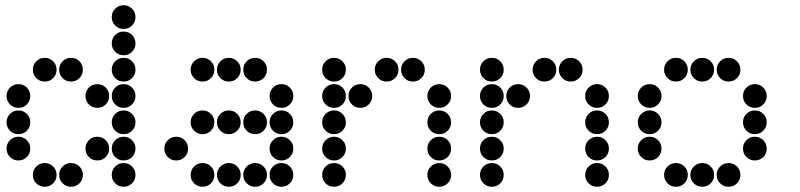

<svg xmlns="http://www.w3.org/2000/svg" viewBox="-20 -715 3040 730"><path d="M449 -695Q431 -695 418 -682Q405 -669 405 -651V-649Q405 -631 418 -618Q431 -605 449 -605H451Q469 -605 482 -618Q495 -631 495 -649V-651Q495 -669 482 -682Q469 -695 451 -695ZM449 -595Q431 -595 418 -582Q405 -569 405 -551V-549Q405 -531 418 -518Q431 -505 449 -505H451Q469 -505 482 -518Q495 -531 495 -549V-551Q495 -569 482 -582Q469 -595 451 -595ZM149 -495Q131 -495 118 -482Q105 -469 105 -451V-449Q105 -431 118 -418Q131 -405 149 -405H151Q169 -405 182 -418Q195 -431 195 -449V-451Q195 -469 182 -482Q169 -495 151 -495ZM249 -495Q231 -495 218 -482Q205 -469 205 -451V-449Q205 -431 218 -418Q231 -405 249 -405H251Q269 -405 282 -418Q295 -431 295 -449V-451Q295 -469 282 -482Q269 -495 251 -495ZM449 -495Q431 -495 418 -482Q405 -469 405 -451V-449Q405 -431 418 -418Q431 -405 449 -405H451Q469 -405 482 -418Q495 -431 495 -449V-451Q495 -469 482 -482Q469 -495 451 -495ZM49 -395Q31 -395 18 -382Q5 -369 5 -351V-349Q5 -331 18 -318Q31 -305 49 -305H51Q69 -305 82 -318Q95 -331 95 -349V-351Q95 -369 82 -382Q69 -395 51 -395ZM349 -395Q331 -395 318 -382Q305 -369 305 -351V-349Q305 -331 318 -318Q331 -305 349 -305H351Q369 -305 382 -318Q395 -331 395 -349V-351Q395 -369 382 -382Q369 -395 351 -395ZM449 -395Q431 -395 418 -382Q405 -369 405 -351V-349Q405 -331 418 -318Q431 -305 449 -305H451Q469 -305 482 -318Q495 -331 495 -349V-351Q495 -369 482 -382Q469 -395 451 -395ZM49 -295Q31 -295 18 -282Q5 -269 5 -251V-249Q5 -231 18 -218Q31 -205 49 -205H51Q69 -205 82 -218Q95 -231 95 -249V-251Q95 -269 82 -282Q69 -295 51 -295ZM449 -295Q431 -295 418 -282Q405 -269 405 -251V-249Q405 -231 418 -218Q431 -205 449 -205H451Q469 -205 482 -218Q495 -231 495 -249V-251Q495 -269 482 -282Q469 -295 451 -295ZM49 -195Q31 -195 18 -182Q5 -169 5 -151V-149Q5 -131 18 -118Q31 -105 49 -105H51Q69 -105 82 -118Q95 -131 95 -149V-151Q95 -169 82 -182Q69 -195 51 -195ZM349 -195Q331 -195 318 -182Q305 -169 305 -151V-149Q305 -131 318 -118Q331 -105 349 -105H351Q369 -105 382 -118Q395 -131 395 -149V-151Q395 -169 382 -182Q369 -195 351 -195ZM449 -195Q431 -195 418 -182Q405 -169 405 -151V-149Q405 -131 418 -118Q431 -105 449 -105H451Q469 -105 482 -118Q495 -131 495 -149V-151Q495 -169 482 -182Q469 -195 451 -195ZM149 -95Q131 -95 118 -82Q105 -69 105 -51V-49Q105 -31 118 -18Q131 -5 149 -5H151Q169 -5 182 -18Q195 -31 195 -49V-51Q195 -69 182 -82Q169 -95 151 -95ZM249 -95Q231 -95 218 -82Q205 -69 205 -51V-49Q205 -31 218 -18Q231 -5 249 -5H251Q269 -5 282 -18Q295 -31 295 -49V-51Q295 -69 282 -82Q269 -95 251 -95ZM449 -95Q431 -95 418 -82Q405 -69 405 -51V-49Q405 -31 418 -18Q431 -5 449 -5H451Q469 -5 482 -18Q495 -31 495 -49V-51Q495 -69 482 -82Q469 -95 451 -95Z M749 -495Q731 -495 718 -482Q705 -469 705 -451V-449Q705 -431 718 -418Q731 -405 749 -405H751Q769 -405 782 -418Q795 -431 795 -449V-451Q795 -469 782 -482Q769 -495 751 -495ZM849 -495Q831 -495 818 -482Q805 -469 805 -451V-449Q805 -431 818 -418Q831 -405 849 -405H851Q869 -405 882 -418Q895 -431 895 -449V-451Q895 -469 882 -482Q869 -495 851 -495ZM949 -495Q931 -495 918 -482Q905 -469 905 -451V-449Q905 -431 918 -418Q931 -405 949 -405H951Q969 -405 982 -418Q995 -431 995 -449V-451Q995 -469 982 -482Q969 -495 951 -495ZM1049 -395Q1031 -395 1018 -382Q1005 -369 1005 -351V-349Q1005 -331 1018 -318Q1031 -305 1049 -305H1051Q1069 -305 1082 -318Q1095 -331 1095 -349V-351Q1095 -369 1082 -382Q1069 -395 1051 -395ZM749 -295Q731 -295 718 -282Q705 -269 705 -251V-249Q705 -231 718 -218Q731 -205 749 -205H751Q769 -205 782 -218Q795 -231 795 -249V-251Q795 -269 782 -282Q769 -295 751 -295ZM849 -295Q831 -295 818 -282Q805 -269 805 -251V-249Q805 -231 818 -218Q831 -205 849 -205H851Q869 -205 882 -218Q895 -231 895 -249V-251Q895 -269 882 -282Q869 -295 851 -295ZM949 -295Q931 -295 918 -282Q905 -269 905 -251V-249Q905 -231 918 -218Q931 -205 949 -205H951Q969 -205 982 -218Q995 -231 995 -249V-251Q995 -269 982 -282Q969 -295 951 -295ZM1049 -295Q1031 -295 1018 -282Q1005 -269 1005 -251V-249Q1005 -231 1018 -218Q1031 -205 1049 -205H1051Q1069 -205 1082 -218Q1095 -231 1095 -249V-251Q1095 -269 1082 -282Q1069 -295 1051 -295ZM649 -195Q631 -195 618 -182Q605 -169 605 -151V-149Q605 -131 618 -118Q631 -105 649 -105H651Q669 -105 682 -118Q695 -131 695 -149V-151Q695 -169 682 -182Q669 -195 651 -195ZM1049 -195Q1031 -195 1018 -182Q1005 -169 1005 -151V-149Q1005 -131 1018 -118Q1031 -105 1049 -105H1051Q1069 -105 1082 -118Q1095 -131 1095 -149V-151Q1095 -169 1082 -182Q1069 -195 1051 -195ZM749 -95Q731 -95 718 -82Q705 -69 705 -51V-49Q705 -31 718 -18Q731 -5 749 -5H751Q769 -5 782 -18Q795 -31 795 -49V-51Q795 -69 782 -82Q769 -95 751 -95ZM849 -95Q831 -95 818 -82Q805 -69 805 -51V-49Q805 -31 818 -18Q831 -5 849 -5H851Q869 -5 882 -18Q895 -31 895 -49V-51Q895 -69 882 -82Q869 -95 851 -95ZM949 -95Q931 -95 918 -82Q905 -69 905 -51V-49Q905 -31 918 -18Q931 -5 949 -5H951Q969 -5 982 -18Q995 -31 995 -49V-51Q995 -69 982 -82Q969 -95 951 -95ZM1049 -95Q1031 -95 1018 -82Q1005 -69 1005 -51V-49Q1005 -31 1018 -18Q1031 -5 1049 -5H1051Q1069 -5 1082 -18Q1095 -31 1095 -49V-51Q1095 -69 1082 -82Q1069 -95 1051 -95Z M1249 -495Q1231 -495 1218 -482Q1205 -469 1205 -451V-449Q1205 -431 1218 -418Q1231 -405 1249 -405H1251Q1269 -405 1282 -418Q1295 -431 1295 -449V-451Q1295 -469 1282 -482Q1269 -495 1251 -495ZM1449 -495Q1431 -495 1418 -482Q1405 -469 1405 -451V-449Q1405 -431 1418 -418Q1431 -405 1449 -405H1451Q1469 -405 1482 -418Q1495 -431 1495 -449V-451Q1495 -469 1482 -482Q1469 -495 1451 -495ZM1549 -495Q1531 -495 1518 -482Q1505 -469 1505 -451V-449Q1505 -431 1518 -418Q1531 -405 1549 -405H1551Q1569 -405 1582 -418Q1595 -431 1595 -449V-451Q1595 -469 1582 -482Q1569 -495 1551 -495ZM1249 -395Q1231 -395 1218 -382Q1205 -369 1205 -351V-349Q1205 -331 1218 -318Q1231 -305 1249 -305H1251Q1269 -305 1282 -318Q1295 -331 1295 -349V-351Q1295 -369 1282 -382Q1269 -395 1251 -395ZM1349 -395Q1331 -395 1318 -382Q1305 -369 1305 -351V-349Q1305 -331 1318 -318Q1331 -305 1349 -305H1351Q1369 -305 1382 -318Q1395 -331 1395 -349V-351Q1395 -369 1382 -382Q1369 -395 1351 -395ZM1649 -395Q1631 -395 1618 -382Q1605 -369 1605 -351V-349Q1605 -331 1618 -318Q1631 -305 1649 -305H1651Q1669 -305 1682 -318Q1695 -331 1695 -349V-351Q1695 -369 1682 -382Q1669 -395 1651 -395ZM1249 -295Q1231 -295 1218 -282Q1205 -269 1205 -251V-249Q1205 -231 1218 -218Q1231 -205 1249 -205H1251Q1269 -205 1282 -218Q1295 -231 1295 -249V-251Q1295 -269 1282 -282Q1269 -295 1251 -295ZM1649 -295Q1631 -295 1618 -282Q1605 -269 1605 -251V-249Q1605 -231 1618 -218Q1631 -205 1649 -205H1651Q1669 -205 1682 -218Q1695 -231 1695 -249V-251Q1695 -269 1682 -282Q1669 -295 1651 -295ZM1249 -195Q1231 -195 1218 -182Q1205 -169 1205 -151V-149Q1205 -131 1218 -118Q1231 -105 1249 -105H1251Q1269 -105 1282 -118Q1295 -131 1295 -149V-151Q1295 -169 1282 -182Q1269 -195 1251 -195ZM1649 -195Q1631 -195 1618 -182Q1605 -169 1605 -151V-149Q1605 -131 1618 -118Q1631 -105 1649 -105H1651Q1669 -105 1682 -118Q1695 -131 1695 -149V-151Q1695 -169 1682 -182Q1669 -195 1651 -195ZM1249 -95Q1231 -95 1218 -82Q1205 -69 1205 -51V-49Q1205 -31 1218 -18Q1231 -5 1249 -5H1251Q1269 -5 1282 -18Q1295 -31 1295 -49V-51Q1295 -69 1282 -82Q1269 -95 1251 -95ZM1649 -95Q1631 -95 1618 -82Q1605 -69 1605 -51V-49Q1605 -31 1618 -18Q1631 -5 1649 -5H1651Q1669 -5 1682 -18Q1695 -31 1695 -49V-51Q1695 -69 1682 -82Q1669 -95 1651 -95Z M1849 -495Q1831 -495 1818 -482Q1805 -469 1805 -451V-449Q1805 -431 1818 -418Q1831 -405 1849 -405H1851Q1869 -405 1882 -418Q1895 -431 1895 -449V-451Q1895 -469 1882 -482Q1869 -495 1851 -495ZM2049 -495Q2031 -495 2018 -482Q2005 -469 2005 -451V-449Q2005 -431 2018 -418Q2031 -405 2049 -405H2051Q2069 -405 2082 -418Q2095 -431 2095 -449V-451Q2095 -469 2082 -482Q2069 -495 2051 -495ZM2149 -495Q2131 -495 2118 -482Q2105 -469 2105 -451V-449Q2105 -431 2118 -418Q2131 -405 2149 -405H2151Q2169 -405 2182 -418Q2195 -431 2195 -449V-451Q2195 -469 2182 -482Q2169 -495 2151 -495ZM1849 -395Q1831 -395 1818 -382Q1805 -369 1805 -351V-349Q1805 -331 1818 -318Q1831 -305 1849 -305H1851Q1869 -305 1882 -318Q1895 -331 1895 -349V-351Q1895 -369 1882 -382Q1869 -395 1851 -395ZM1949 -395Q1931 -395 1918 -382Q1905 -369 1905 -351V-349Q1905 -331 1918 -318Q1931 -305 1949 -305H1951Q1969 -305 1982 -318Q1995 -331 1995 -349V-351Q1995 -369 1982 -382Q1969 -395 1951 -395ZM2249 -395Q2231 -395 2218 -382Q2205 -369 2205 -351V-349Q2205 -331 2218 -318Q2231 -305 2249 -305H2251Q2269 -305 2282 -318Q2295 -331 2295 -349V-351Q2295 -369 2282 -382Q2269 -395 2251 -395ZM1849 -295Q1831 -295 1818 -282Q1805 -269 1805 -251V-249Q1805 -231 1818 -218Q1831 -205 1849 -205H1851Q1869 -205 1882 -218Q1895 -231 1895 -249V-251Q1895 -269 1882 -282Q1869 -295 1851 -295ZM2249 -295Q2231 -295 2218 -282Q2205 -269 2205 -251V-249Q2205 -231 2218 -218Q2231 -205 2249 -205H2251Q2269 -205 2282 -218Q2295 -231 2295 -249V-251Q2295 -269 2282 -282Q2269 -295 2251 -295ZM1849 -195Q1831 -195 1818 -182Q1805 -169 1805 -151V-149Q1805 -131 1818 -118Q1831 -105 1849 -105H1851Q1869 -105 1882 -118Q1895 -131 1895 -149V-151Q1895 -169 1882 -182Q1869 -195 1851 -195ZM2249 -195Q2231 -195 2218 -182Q2205 -169 2205 -151V-149Q2205 -131 2218 -118Q2231 -105 2249 -105H2251Q2269 -105 2282 -118Q2295 -131 2295 -149V-151Q2295 -169 2282 -182Q2269 -195 2251 -195ZM1849 -95Q1831 -95 1818 -82Q1805 -69 1805 -51V-49Q1805 -31 1818 -18Q1831 -5 1849 -5H1851Q1869 -5 1882 -18Q1895 -31 1895 -49V-51Q1895 -69 1882 -82Q1869 -95 1851 -95ZM2249 -95Q2231 -95 2218 -82Q2205 -69 2205 -51V-49Q2205 -31 2218 -18Q2231 -5 2249 -5H2251Q2269 -5 2282 -18Q2295 -31 2295 -49V-51Q2295 -69 2282 -82Q2269 -95 2251 -95Z M2549 -495Q2531 -495 2518 -482Q2505 -469 2505 -451V-449Q2505 -431 2518 -418Q2531 -405 2549 -405H2551Q2569 -405 2582 -418Q2595 -431 2595 -449V-451Q2595 -469 2582 -482Q2569 -495 2551 -495ZM2649 -495Q2631 -495 2618 -482Q2605 -469 2605 -451V-449Q2605 -431 2618 -418Q2631 -405 2649 -405H2651Q2669 -405 2682 -418Q2695 -431 2695 -449V-451Q2695 -469 2682 -482Q2669 -495 2651 -495ZM2749 -495Q2731 -495 2718 -482Q2705 -469 2705 -451V-449Q2705 -431 2718 -418Q2731 -405 2749 -405H2751Q2769 -405 2782 -418Q2795 -431 2795 -449V-451Q2795 -469 2782 -482Q2769 -495 2751 -495ZM2449 -395Q2431 -395 2418 -382Q2405 -369 2405 -351V-349Q2405 -331 2418 -318Q2431 -305 2449 -305H2451Q2469 -305 2482 -318Q2495 -331 2495 -349V-351Q2495 -369 2482 -382Q2469 -395 2451 -395ZM2849 -395Q2831 -395 2818 -382Q2805 -369 2805 -351V-349Q2805 -331 2818 -318Q2831 -305 2849 -305H2851Q2869 -305 2882 -318Q2895 -331 2895 -349V-351Q2895 -369 2882 -382Q2869 -395 2851 -395ZM2449 -295Q2431 -295 2418 -282Q2405 -269 2405 -251V-249Q2405 -231 2418 -218Q2431 -205 2449 -205H2451Q2469 -205 2482 -218Q2495 -231 2495 -249V-251Q2495 -269 2482 -282Q2469 -295 2451 -295ZM2849 -295Q2831 -295 2818 -282Q2805 -269 2805 -251V-249Q2805 -231 2818 -218Q2831 -205 2849 -205H2851Q2869 -205 2882 -218Q2895 -231 2895 -249V-251Q2895 -269 2882 -282Q2869 -295 2851 -295ZM2449 -195Q2431 -195 2418 -182Q2405 -169 2405 -151V-149Q2405 -131 2418 -118Q2431 -105 2449 -105H2451Q2469 -105 2482 -118Q2495 -131 2495 -149V-151Q2495 -169 2482 -182Q2469 -195 2451 -195ZM2849 -195Q2831 -195 2818 -182Q2805 -169 2805 -151V-149Q2805 -131 2818 -118Q2831 -105 2849 -105H2851Q2869 -105 2882 -118Q2895 -131 2895 -149V-151Q2895 -169 2882 -182Q2869 -195 2851 -195ZM2549 -95Q2531 -95 2518 -82Q2505 -69 2505 -51V-49Q2505 -31 2518 -18Q2531 -5 2549 -5H2551Q2569 -5 2582 -18Q2595 -31 2595 -49V-51Q2595 -69 2582 -82Q2569 -95 2551 -95ZM2649 -95Q2631 -95 2618 -82Q2605 -69 2605 -51V-49Q2605 -31 2618 -18Q2631 -5 2649 -5H2651Q2669 -5 2682 -18Q2695 -31 2695 -49V-51Q2695 -69 2682 -82Q2669 -95 2651 -95ZM2749 -95Q2731 -95 2718 -82Q2705 -69 2705 -51V-49Q2705 -31 2718 -18Q2731 -5 2749 -5H2751Q2769 -5 2782 -18Q2795 -31 2795 -49V-51Q2795 -69 2782 -82Q2769 -95 2751 -95Z"/></svg>

Font: Doto Black Rounded Black
Style: Regular
Weight: 900
Monospace: yes
Version: Version 1.000